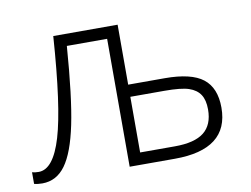

<svg xmlns="http://www.w3.org/2000/svg" viewBox="-61 -578 871 667"><g transform="rotate(-10 375.0 -244.0)"><path d="M391.1 -281.7H520Q613.3 -281.7 654.8 -249.3Q696.3 -216.8 696.3 -147Q696.3 0 505.9 0H346.7V-451.2H204.6Q191.4 -272.5 171.6 -177.7Q151.9 -83 120.1 -39.3Q88.4 4.4 38.1 4.4Q21.5 4.4 9.3 1V-40Q18.1 -37.1 32.7 -37.1Q84.5 -37.1 115.7 -141.8Q147 -246.6 164.1 -493.2H391.1ZM391.1 -238.8V-42.5H513.7Q583.5 -42.5 616.5 -68.6Q649.4 -94.7 649.4 -148.9Q649.4 -182.1 636.7 -201.4Q624 -220.7 597.4 -229.7Q570.8 -238.8 510.7 -238.8Z"/></g></svg>

Font: Bpm'online Open Sans Light
Style: Regular
Weight: 300
Foundry: Ascender Corporation
Version: Version 1.10